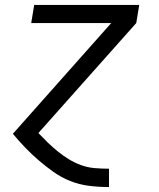

<svg xmlns="http://www.w3.org/2000/svg" viewBox="-20 -540 640 775"><path d="M419 215Q379 215 339 210Q299 205 263 190.5Q227 176 196 154Q165 132 136.5 107.5Q108 83 82 56Q56 29 32 0L429 -447H106L118 -520H542L530 -447L135 -3Q153 16 172.5 35Q192 54 213 71Q234 88 257.5 102.5Q281 117 307 126.5Q333 136 361.5 138.5Q390 141 419 141H420V215Z"/></svg>

Font: Zed Sans Extended
Style: Italic
Weight: 400
Width: 7
Italic angle: -9°
Designer: Belleve Invis
Foundry: Belleve Invis
Version: Version 1.0.0; ttfautohint (v1.8.4)